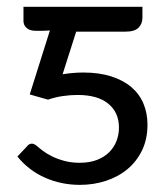

<svg xmlns="http://www.w3.org/2000/svg" viewBox="-20 -526 483 552"><path d="M160 -312.5Q175 -315 190 -316.2Q205 -317.5 219.5 -317.5Q265.5 -317.5 300.2 -306.2Q335 -295 358 -275.2Q381 -255.5 392.5 -228Q404 -200.5 404 -167.5Q404 -126.5 388.8 -94.5Q373.5 -62.5 347 -40.2Q320.5 -18 285 -6.2Q249.5 5.5 209.5 5.5Q156.5 5.5 109.8 -15Q63 -35.5 30 -76L56.5 -104Q60.5 -109.5 64.2 -111.2Q68 -113 71.5 -113Q75.5 -113 79.2 -111Q83 -109 86.5 -106Q92 -101 102.8 -92.8Q113.5 -84.5 129 -76.8Q144.5 -69 164.8 -63.5Q185 -58 209 -58Q237.5 -58 258.8 -66.2Q280 -74.5 294 -88.5Q308 -102.5 315 -120.8Q322 -139 322 -159Q322 -203 291.2 -228Q260.5 -253 203 -253Q182.5 -253 160.2 -249.8Q138 -246.5 118 -239.5L65.5 -254.5L123.5 -438.5Q118 -438 112.5 -437.8Q107 -437.5 101.5 -437.5H82Q72.5 -437.5 66 -440Q59.5 -442.5 55.2 -446.8Q51 -451 49.2 -456Q47.5 -461 47.5 -465.5V-506.5H389.5V-475.5Q389.5 -457.5 378.2 -446.2Q367 -435 340.5 -435H199Z"/></svg>

Font: Lato-Regular
Style: Regular
Weight: 400
Designer: Lukasz Dziedzic with Adam Twardoch and Botio Nikoltchev
Foundry: tyPoland Lukasz Dziedzic
Version: Version 2.015; 2015-08-06; http://www.latofonts.com/